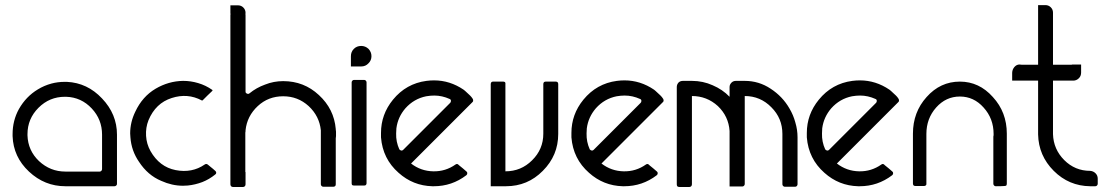

<svg xmlns="http://www.w3.org/2000/svg" viewBox="-20 -744 4405 767"><path d="M447.3 -206.1Q447.3 -140.6 447.3 -9.8Q447.3 -4.9 444.3 -2.9Q441.4 0 437.5 0Q372.1 0 241.2 0Q158.2 0 95.7 -58.6Q33.2 -117.2 30.3 -200.2Q30.3 -204.1 30.3 -208Q30.3 -262.7 55.7 -308.6Q84 -358.4 130.9 -386.7Q156.2 -402.3 185.5 -410.2Q210.9 -417 238.3 -417Q243.2 -417 247.1 -417Q329.1 -413.1 387.7 -350.6Q447.3 -288.1 447.3 -206.1ZM387.7 -68.4Q387.7 -114.3 387.7 -206.1Q387.7 -266.6 346.7 -310.5Q304.7 -355.5 244.1 -357.4Q241.2 -357.4 239.3 -357.4Q177.7 -357.4 133.8 -313.5Q89.8 -269.5 89.8 -208Q89.8 -205.1 89.8 -203.1Q91.8 -142.6 135.7 -100.6Q180.7 -58.6 241.2 -58.6Q287.1 -58.6 378.9 -58.6Q381.8 -58.6 384.8 -61.5Q387.7 -64.5 387.7 -68.4Z M809.6 -86.9Q813.5 -84 820.3 -78.1Q828.1 -72.3 831.1 -69.3Q835 -65.4 839.8 -61.5Q843.8 -58.6 843.8 -53.7Q843.8 -49.8 839.8 -46.9Q815.4 -27.3 788.1 -16.6Q759.8 -5.9 730.5 -2.9Q720.7 -2 710.9 -2Q667 -2 624 -21.5Q570.3 -43.9 535.2 -97.7Q504.9 -141.6 501 -195.3Q500 -203.1 500 -210.9Q500 -255.9 520.5 -297.9Q548.8 -358.4 601.6 -389.6Q653.3 -419.9 710.9 -420.9Q710.9 -420.9 711.9 -420.9Q742.2 -420.9 771.5 -412.1Q801.8 -403.3 828.1 -384.8Q829.1 -383.8 829.1 -382.8Q829.1 -381.8 828.1 -380.9Q818.4 -371.1 808.6 -362.3Q798.8 -352.5 789.1 -342.8Q788.1 -342.8 788.1 -342.8Q787.1 -341.8 786.1 -342.8Q729.5 -373 666 -352.5Q601.6 -332 573.2 -263.7Q561.5 -234.4 563.5 -201.2Q565.4 -168.9 581.1 -140.6Q617.2 -77.1 681.6 -64.5Q747.1 -51.8 797.9 -86.9Q800.8 -88.9 803.7 -88.9Q806.6 -88.9 809.6 -86.9Z M1389.6 -11.7Q1389.6 -11.7 1388.7 -11.7Q1388.7 -11.7 1388.7 -11.7Q1388.7 -11.7 1389.6 -11.7ZM1391.6 -10.7Q1391.6 -10.7 1390.6 -10.7Q1390.6 -10.7 1390.6 -10.7Q1390.6 -10.7 1391.6 -10.7ZM1404.3 1Q1404.3 0 1404.3 0Q1404.3 0 1404.3 -1Q1404.3 0 1404.3 0Q1404.3 1 1404.3 1ZM1394.5 -9.8Q1393.6 -9.8 1393.6 -10.7Q1392.6 -10.7 1392.6 -10.7Q1392.6 -10.7 1394.5 -9.8ZM1404.3 -1Q1404.3 -1 1404.3 -2Q1404.3 -2 1403.3 -2Q1403.3 -2 1404.3 -1ZM1322.3 -209Q1322.3 -205.1 1322.3 -200.2Q1322.3 -195.3 1321.3 -191.4Q1321.3 -191.4 1321.3 -191.4Q1321.3 -191.4 1321.3 -191.4Q1321.3 -129.9 1321.3 -7.8Q1321.3 -3.9 1319.3 -1Q1316.4 2 1311.5 2Q1298.8 2 1271.5 2Q1267.6 2 1264.6 -1Q1261.7 -3.9 1261.7 -7.8Q1261.7 -79.1 1261.7 -222.7Q1261.7 -222.7 1261.7 -222.7Q1261.7 -222.7 1261.7 -223.6Q1255.9 -280.3 1212.9 -320.3Q1169.9 -359.4 1111.3 -359.4Q1051.8 -359.4 1009.8 -320.3Q966.8 -280.3 960.9 -223.6Q960.9 -222.7 960.9 -222.7Q960.9 -222.7 960.9 -222.7Q960.9 -221.7 960.9 -219.7Q960 -216.8 960 -213.9Q960 -210.9 960 -208Q960 -196.3 960 -177.7Q960 -158.2 960 -137.7Q960 -107.4 960 -82Q960 -56.6 960 -56.6Q960 -56.6 960.9 -56.6Q960.9 -40 960.9 -7.8Q960.9 -2.9 958 0Q955.1 2.9 951.2 2.9Q937.5 2.9 910.2 2.9Q906.2 2.9 903.3 0Q900.4 -2.9 900.4 -7.8Q900.4 -74.2 900.4 -209Q900.4 -211.9 900.4 -214.8Q900.4 -216.8 900.4 -220.7Q900.4 -278.3 900.4 -394.5Q900.4 -491.2 900.4 -684.6Q900.4 -687.5 903.3 -690.4Q906.2 -693.4 910.2 -694.3Q923.8 -694.3 951.2 -694.3Q955.1 -694.3 958 -691.4Q960.9 -688.5 960.9 -684.6Q960.9 -582 960.9 -377.9Q960.9 -372.1 966.8 -370.1Q971.7 -367.2 976.6 -371.1Q1003.9 -393.6 1039.1 -406.2Q1073.2 -419.9 1111.3 -419.9Q1194.3 -419.9 1253.9 -364.3Q1314.5 -308.6 1321.3 -228.5Q1321.3 -227.5 1321.3 -226.6Q1321.3 -222.7 1322.3 -217.8Q1322.3 -213.9 1322.3 -209ZM1396.5 -8.8Q1396.5 -8.8 1395.5 -8.8Q1395.5 -8.8 1395.5 -9.8Q1395.5 -9.8 1396.5 -8.8ZM1403.3 -2.9Q1403.3 -2.9 1403.3 -3.9Q1403.3 -3.9 1402.3 -3.9Q1402.3 -3.9 1403.3 -2.9ZM1401.4 -4.9Q1401.4 -4.9 1400.4 -5.9Q1400.4 -5.9 1400.4 -5.9Q1400.4 -5.9 1401.4 -4.9ZM1398.4 -7.8Q1398.4 -7.8 1397.5 -8.8Q1397.5 -8.8 1397.5 -8.8Q1397.5 -8.8 1398.4 -7.8ZM900.4 -692.4Q900.4 -698.2 900.4 -710Q900.4 -722.7 900.4 -722.7Q906.2 -722.7 915 -722.7Q923.8 -722.7 930.7 -722.7Q943.4 -722.7 952.1 -713.9Q960.9 -705.1 960.9 -692.4Q960.9 -679.7 952.1 -670.9Q943.4 -662.1 930.7 -662.1Q918 -662.1 909.2 -670.9Q900.4 -679.7 900.4 -692.4Z M1422.9 -478.5Q1415 -478.5 1398.4 -478.5Q1381.8 -478.5 1381.8 -478.5Q1381.8 -487.3 1381.8 -499Q1381.8 -510.7 1381.8 -519.5Q1381.8 -537.1 1393.6 -548.8Q1405.3 -560.5 1422.9 -560.5Q1439.5 -560.5 1452.1 -548.8Q1463.9 -536.1 1463.9 -519.5Q1463.9 -502.9 1452.1 -491.2Q1440.4 -478.5 1422.9 -478.5ZM1393.6 -2.9Q1389.6 -2.9 1386.7 -4.9Q1384.8 -7.8 1384.8 -11.7Q1384.8 -78.1 1384.8 -211.9Q1384.8 -279.3 1384.8 -415Q1384.8 -418.9 1387.7 -421.9Q1390.6 -424.8 1394.5 -424.8Q1408.2 -424.8 1434.6 -424.8Q1438.5 -424.8 1441.4 -421.9Q1444.3 -418.9 1444.3 -415Q1444.3 -384.8 1444.3 -323.2Q1444.3 -320.3 1444.3 -313.5Q1444.3 -313.5 1444.3 -313.5Q1444.3 -313.5 1444.3 -312.5Q1444.3 -242.2 1444.3 -100.6Q1444.3 -70.3 1444.3 -11.7Q1444.3 -7.8 1441.4 -4.9Q1439.5 -2.9 1435.5 -2.9Q1421.9 -2.9 1393.6 -2.9Z M1868.2 -349.6Q1870.1 -346.7 1870.1 -342.8Q1870.1 -342.8 1870.1 -341.8Q1870.1 -338.9 1868.2 -336.9Q1786.1 -254.9 1622.1 -90.8Q1661.1 -60.5 1710.9 -59.6Q1759.8 -58.6 1799.8 -86.9Q1802.7 -88.9 1805.7 -88.9Q1808.6 -88.9 1811.5 -85.9Q1812.5 -85 1812.5 -85Q1813.5 -84 1813.5 -84Q1822.3 -77.1 1829.1 -71.3Q1835 -66.4 1843.8 -58.6Q1846.7 -56.6 1846.7 -51.8Q1846.7 -46.9 1842.8 -43.9Q1785.2 0 1712.9 0Q1710 0 1707 0Q1629.9 -2 1572.3 -53.7Q1508.8 -109.4 1502 -195.3Q1502 -204.1 1502 -212.9Q1502 -287.1 1549.8 -345.7Q1602.5 -410.2 1683.6 -420.9Q1699.2 -422.9 1713.9 -422.9Q1777.3 -422.9 1832 -385.7Q1832 -385.7 1837.9 -380.9Q1844.7 -375 1851.6 -368.2Q1858.4 -362.3 1863.3 -356.4Q1868.2 -349.6 1868.2 -349.6ZM1575.2 -147.5Q1578.1 -143.6 1583 -142.6Q1584 -142.6 1585 -142.6Q1587.9 -142.6 1590.8 -145.5Q1653.3 -208 1778.3 -333Q1781.2 -335.9 1781.2 -339.8Q1782.2 -340.8 1781.2 -341.8Q1781.2 -346.7 1776.4 -348.6Q1746.1 -362.3 1714.8 -362.3Q1699.2 -362.3 1682.6 -359.4Q1633.8 -349.6 1599.6 -311.5Q1569.3 -276.4 1563.5 -231.4Q1562.5 -220.7 1562.5 -210.9Q1561.5 -177.7 1575.2 -147.5Z M2200.2 -418Q2204.1 -418 2207 -416Q2210 -413.1 2210 -408.2Q2210 -341.8 2210 -209Q2210 -123 2148.4 -61.5Q2087.9 0 2001 0Q2001 0 2000 0Q2000 0 2000 0Q1979.5 0 1940.4 0Q1940.4 -135.7 1940.4 -408.2Q1940.4 -413.1 1943.4 -416Q1945.3 -418 1950.2 -418Q1962.9 -418 1990.2 -418Q1994.1 -418 1997.1 -416Q2000 -413.1 1999 -408.2Q1999 -292 1999 -59.6Q2061.5 -59.6 2105.5 -103.5Q2150.4 -147.5 2150.4 -210Q2150.4 -221.7 2150.4 -240.2Q2150.4 -258.8 2150.4 -279.3Q2150.4 -309.6 2150.4 -335Q2150.4 -359.4 2150.4 -359.4Q2150.4 -376 2150.4 -408.2Q2150.4 -413.1 2153.3 -416Q2156.2 -418 2160.2 -418Q2172.9 -418 2200.2 -418Z M2628.9 -349.6Q2630.9 -346.7 2630.9 -342.8Q2630.9 -342.8 2630.9 -341.8Q2630.9 -338.9 2628.9 -336.9Q2546.9 -254.9 2382.8 -90.8Q2421.9 -60.5 2471.7 -59.6Q2520.5 -58.6 2560.5 -86.9Q2563.5 -88.9 2566.4 -88.9Q2569.3 -88.9 2572.3 -85.9Q2573.2 -85 2573.2 -85Q2574.2 -84 2574.2 -84Q2583 -77.1 2589.8 -71.3Q2595.7 -66.4 2604.5 -58.6Q2607.4 -56.6 2607.4 -51.8Q2607.4 -46.9 2603.5 -43.9Q2545.9 0 2473.6 0Q2470.7 0 2467.8 0Q2390.6 -2 2333 -53.7Q2269.5 -109.4 2262.7 -195.3Q2262.7 -204.1 2262.7 -212.9Q2262.7 -287.1 2310.5 -345.7Q2363.3 -410.2 2444.3 -420.9Q2460 -422.9 2474.6 -422.9Q2538.1 -422.9 2592.8 -385.7Q2592.8 -385.7 2598.6 -380.9Q2605.5 -375 2612.3 -368.2Q2619.1 -362.3 2624 -356.4Q2628.9 -349.6 2628.9 -349.6ZM2335.9 -147.5Q2338.9 -143.6 2343.8 -142.6Q2344.7 -142.6 2345.7 -142.6Q2348.6 -142.6 2351.6 -145.5Q2414.1 -208 2539.1 -333Q2542 -335.9 2542 -339.8Q2543 -340.8 2542 -341.8Q2542 -346.7 2537.1 -348.6Q2506.8 -362.3 2475.6 -362.3Q2460 -362.3 2443.4 -359.4Q2394.5 -349.6 2360.4 -311.5Q2330.1 -276.4 2324.2 -231.4Q2323.2 -220.7 2323.2 -210.9Q2322.3 -177.7 2335.9 -147.5Z M3166 -195.3Q3166 -132.8 3166 -7.8Q3166 -3.9 3163.1 -1Q3161.1 2 3156.2 2Q3142.6 2 3115.2 2Q3111.3 2 3108.4 -1Q3105.5 -3.9 3105.5 -7.8Q3105.5 -24.4 3105.5 -57.6Q3105.5 -57.6 3105.5 -83Q3105.5 -108.4 3105.5 -138.7Q3105.5 -159.2 3105.5 -178.7Q3105.5 -197.3 3105.5 -209Q3105.5 -271.5 3061.5 -315.4Q3017.6 -360.4 2955.1 -360.4Q2955.1 -310.5 2955.1 -210Q2955.1 -142.6 2955.1 -8.8Q2955.1 -4.9 2952.1 -2Q2949.2 1 2945.3 1Q2928.7 1 2894.5 1Q2894.5 -72.3 2894.5 -220.7Q2890.6 -279.3 2847.7 -320.3Q2803.7 -360.4 2744.1 -360.4Q2744.1 -243.2 2744.1 -7.8Q2744.1 -2.9 2741.2 0Q2738.3 2.9 2734.4 2.9Q2720.7 2.9 2693.4 2.9Q2688.5 2.9 2685.5 0Q2683.6 -2.9 2683.6 -7.8Q2683.6 -136.7 2683.6 -396.5Q2683.6 -406.2 2690.4 -414.1Q2697.3 -420.9 2708 -420.9Q2719.7 -420.9 2744.1 -420.9Q2788.1 -420.9 2827.1 -403.3Q2866.2 -386.7 2894.5 -357.4Q2894.5 -370.1 2894.5 -396.5Q2894.5 -406.2 2902.3 -414.1Q2909.2 -420.9 2919.9 -420.9Q2931.6 -420.9 2955.1 -420.9Q3011.7 -420.9 3058.6 -389.6Q3106.4 -358.4 3133.8 -310.5Q3149.4 -284.2 3157.2 -254.9Q3166 -225.6 3166 -195.3Z M3569.3 -349.6Q3571.3 -346.7 3571.3 -342.8Q3571.3 -342.8 3571.3 -341.8Q3571.3 -338.9 3569.3 -336.9Q3487.3 -254.9 3323.2 -90.8Q3362.3 -60.5 3412.1 -59.6Q3460.9 -58.6 3501 -86.9Q3503.9 -88.9 3506.8 -88.9Q3509.8 -88.9 3512.7 -85.9Q3513.7 -85 3513.7 -85Q3514.6 -84 3514.6 -84Q3523.4 -77.1 3530.3 -71.3Q3536.1 -66.4 3544.9 -58.6Q3547.9 -56.6 3547.9 -51.8Q3547.9 -46.9 3543.9 -43.9Q3486.3 0 3414.1 0Q3411.1 0 3408.2 0Q3331.1 -2 3273.4 -53.7Q3210 -109.4 3203.1 -195.3Q3203.1 -204.1 3203.1 -212.9Q3203.1 -287.1 3251 -345.7Q3303.7 -410.2 3384.8 -420.9Q3400.4 -422.9 3415 -422.9Q3478.5 -422.9 3533.2 -385.7Q3533.2 -385.7 3539.1 -380.9Q3545.9 -375 3552.7 -368.2Q3559.6 -362.3 3564.5 -356.4Q3569.3 -349.6 3569.3 -349.6ZM3276.4 -147.5Q3279.3 -143.6 3284.2 -142.6Q3285.2 -142.6 3286.1 -142.6Q3289.1 -142.6 3292 -145.5Q3354.5 -208 3479.5 -333Q3482.4 -335.9 3482.4 -339.8Q3483.4 -340.8 3482.4 -341.8Q3482.4 -346.7 3477.5 -348.6Q3447.3 -362.3 3416 -362.3Q3400.4 -362.3 3383.8 -359.4Q3335 -349.6 3300.8 -311.5Q3270.5 -276.4 3264.6 -231.4Q3263.7 -220.7 3263.7 -210.9Q3262.7 -177.7 3276.4 -147.5Z M4002 -210Q4002 -143.6 4002 -10.7Q4002 -5.9 4000 -2.9Q3997.1 -1 3993.2 -1Q3981.4 0 3958 0Q3954.1 0 3951.2 -2.9Q3948.2 -5.9 3948.2 -9.8Q3948.2 -27.3 3948.2 -63.5Q3948.2 -63.5 3948.2 -63.5Q3948.2 -63.5 3948.2 -63.5Q3948.2 -108.4 3948.2 -197.3Q3948.2 -197.3 3948.2 -197.3Q3948.2 -198.2 3948.2 -198.2Q3949.2 -201.2 3949.2 -204.1Q3949.2 -206.1 3949.2 -209Q3949.2 -270.5 3909.2 -314.5Q3870.1 -358.4 3814.5 -358.4Q3758.8 -358.4 3719.7 -314.5Q3680.7 -270.5 3680.7 -209Q3680.7 -197.3 3680.7 -178.7Q3680.7 -159.2 3680.7 -139.6Q3680.7 -109.4 3680.7 -84Q3680.7 -59.6 3680.7 -59.6Q3680.7 -42 3680.7 -6.8Q3678.7 -3.9 3676.8 -2Q3674.8 -1 3671.9 -1Q3660.2 -1 3636.7 -1Q3632.8 -1 3629.9 -2.9Q3627 -5.9 3627 -10.7Q3627 -77.1 3627 -210Q3627 -295.9 3681.6 -356.4Q3736.3 -418 3814.5 -418Q3891.6 -418 3946.3 -356.4Q4002 -295.9 4002 -210Z M4365.2 -30.3Q4365.2 -23.4 4365.2 -9.8Q4365.2 -5.9 4362.3 -2.9Q4359.4 0 4355.5 0Q4348.6 0 4335 0Q4250 -1 4189.5 -61.5Q4128.9 -122.1 4127 -207Q4127 -279.3 4127 -421.9Q4103.5 -421.9 4054.7 -421.9Q4052.7 -421.9 4048.8 -421.9Q4041 -421.9 4032.2 -421.9Q4023.4 -421.9 4023.4 -421.9Q4023.4 -432.6 4023.4 -452.1Q4023.4 -461.9 4028.3 -470.7Q4034.2 -480.5 4043 -484.4Q4047.9 -486.3 4052.7 -486.3Q4057.6 -486.3 4061.5 -485.4Q4083 -485.4 4127 -485.4Q4127 -554.7 4127 -693.4Q4146.5 -693.4 4186.5 -693.4Q4186.5 -624 4186.5 -485.4Q4210.9 -485.4 4260.7 -485.4Q4261.7 -485.4 4263.7 -486.3Q4265.6 -486.3 4267.6 -486.3Q4273.4 -486.3 4286.1 -486.3Q4298.8 -486.3 4298.8 -486.3Q4298.8 -479.5 4298.8 -470.7Q4298.8 -460.9 4298.8 -454.1Q4298.8 -440.4 4290 -431.6Q4280.3 -421.9 4267.6 -421.9Q4240.2 -421.9 4186.5 -421.9Q4186.5 -388.7 4186.5 -323.2Q4186.5 -319.3 4186.5 -312.5Q4186.5 -312.5 4186.5 -312.5Q4186.5 -312.5 4186.5 -311.5Q4186.5 -277.3 4186.5 -208Q4188.5 -147.5 4231.4 -104.5Q4274.4 -61.5 4335 -61.5Q4347.7 -60.5 4356.4 -51.8Q4365.2 -43 4365.2 -30.3ZM4186.5 -693.4Q4186.5 -680.7 4177.7 -671.9Q4168.9 -663.1 4156.2 -663.1Q4144.5 -663.1 4136.7 -670.9Q4127.9 -678.7 4127 -690.4Q4127 -701.2 4127 -723.6Q4136.7 -723.6 4156.2 -723.6Q4168.9 -723.6 4177.7 -714.8Q4186.5 -706.1 4186.5 -693.4Z"/></svg>

Font: Citrica
Style: Regular
Weight: 400
Designer: Mario Otalvaro
Version: Version 1.0